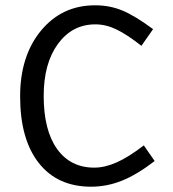

<svg xmlns="http://www.w3.org/2000/svg" viewBox="-20 -690 654 725"><path d="M324 15Q197 15 126.5 -74.5Q56 -164 56 -326Q56 -479 135 -574.5Q214 -670 339 -670Q394 -670 441.5 -650.5Q489 -631 558 -580L514 -517Q459 -560 419.5 -579Q380 -598 340 -598Q253 -598 199 -524.5Q145 -451 145 -328Q145 -198 195.5 -127.5Q246 -57 336 -57Q376 -57 421 -77Q466 -97 523 -141L564 -82Q498 -31 441 -8Q384 15 324 15Z"/></svg>

Font: Intel One Mono
Style: Regular
Weight: 400
Monospace: yes
Designer: Fred Shallcrass
Foundry: Frere-Jones Type LLC
Version: Version 1.400;hotconv 1.1.0;makeotfexe 2.6.0;FJTRelease1.4